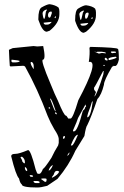

<svg xmlns="http://www.w3.org/2000/svg" viewBox="-20 -666 576 892"><path d="M153.3 -450.2 180.7 -452.1Q193.4 -390.6 179.7 -388.7Q167 -388.7 214.8 -276.4Q236.3 -222.7 249 -198.2Q277.3 -128.9 286.1 -128.9Q289.1 -128.9 295.9 -117.2L296.9 -115.2H307.6Q318.4 -115.2 343.8 -200.2Q438.5 -377.9 397.5 -378.9Q395.5 -378.9 392.6 -377.9Q398.4 -417 395.5 -444.3L400.4 -448.2Q527.3 -445.3 527.3 -438.5Q532.2 -438.5 532.2 -388.7Q525.4 -359.4 514.6 -359.4Q503.9 -360.4 502.9 -359.4Q502 -358.4 507.8 -356.4H501Q462.9 -292 462.9 -272.5Q451.2 -224.6 432.6 -206.1Q402.3 -118.2 385.7 -85Q378.9 -77.1 372.1 -34.2L330.1 34.2Q299.8 102.5 247.1 165L199.2 197.3Q169.9 205.1 153.3 205.1Q81.1 205.1 81.1 190.4Q73.2 185.5 68.4 163.1Q53.7 148.4 32.2 60.5V58.6Q32.2 48.8 51.8 48.8Q68.4 48.8 110.4 31.2Q123 31.2 145.5 121.1Q152.3 141.6 156.2 141.6H164.1Q171.9 138.7 179.7 118.2Q185.5 118.2 218.8 67.4Q233.4 36.1 250 9.8L252.9 -2V-21.5Q252 -36.1 232.4 -65.4Q212.9 -98.6 201.2 -127.9Q155.3 -251 96.7 -356.4Q92.8 -360.4 87.9 -360.4L28.3 -357.4L25.4 -360.4L23.4 -392.6L21.5 -434.6L39.1 -442.4L135.7 -452.1ZM428.7 -423.8 417 -426.8 439.5 -417 453.1 -419.9H455.1L471.7 -418V-419.9Q471.7 -423.8 452.1 -425.8H437.5Q428.7 -425.8 428.7 -423.8ZM497.1 -426.8 495.1 -424.8V-423.8Q497.1 -419.9 501 -418.9L518.6 -420.9V-423.8Q517.6 -426.8 511.7 -426.8ZM35.2 -388.7 33.2 -387.7V-379.9L38.1 -376H50.8Q71.3 -377 71.3 -381.8Q71.3 -385.7 35.2 -388.7ZM125 -377.9 122.1 -376Q122.1 -364.3 135.7 -345.7H136.7V-356.4Q136.7 -373 127.9 -377.9ZM483.4 -392.6V-390.6L487.3 -386.7Q521.5 -394.5 521.5 -399.4L518.6 -402.3H514.6Q486.3 -399.4 483.4 -392.6ZM469.7 -397.5 466.8 -395.5V-390.6Q469.7 -384.8 478.5 -384.8L479.5 -385.7V-390.6L472.7 -397.5ZM465.8 -364.3H460.9V-359.4H465.8ZM461.9 -335.9H459Q420.9 -261.7 417 -258.8V-252Q417 -248 425.8 -238.3L418.9 -218.8H420.9Q434.6 -239.3 460 -320.3ZM319.3 -60.5V-55.7H324.2Q339.8 -55.7 364.3 -149.4Q364.3 -151.4 374 -160.2Q374 -168 379.9 -170.9V-171.9L377 -179.7Q381.8 -189.5 377 -180.7Q375 -176.8 369.1 -166Q354.5 -139.6 342.8 -118.2Q338.9 -104.5 319.3 -60.5ZM213.9 -208H212.9V-206.1Q233.4 -149.4 237.3 -149.4H238.3V-151.4Q219.7 -208 213.9 -208ZM384.8 -121.1H385.7Q401.4 -121.1 411.1 -195.3H410.2Q406.2 -195.3 400.4 -170.9Q386.7 -137.7 384.8 -121.1ZM209 -168.9 206.1 -166V-163.1L209 -161.1L212.9 -163.1V-164.1ZM238.3 -144.5 235.4 -141.6V-139.6L241.2 -134.8Q244.1 -134.8 244.1 -137.7Q242.2 -141.6 239.3 -144.5ZM309.6 7.8V9.8H314.5Q321.3 9.8 341.8 -39.1V-40Q328.1 -40 309.6 7.8ZM272.5 -22.5V-21.5H273.4Q281.2 -21.5 281.2 -28.3V-34.2H277.3Q272.5 -32.2 272.5 -22.5ZM300.8 43 293 54.7 293.9 57.6Q302.7 50.8 302.7 43ZM78.1 62.5 75.2 65.4Q83 76.2 84 85L91.8 92.8L95.7 91.8V86.9Q95.7 72.3 83 62.5ZM206.1 125V126Q215.8 126 225.6 101.6H223.6Q211.9 107.4 206.1 125ZM97.7 110.4H95.7V113.3Q95.7 124 103.5 128.9L106.4 127V125Q106.4 117.2 97.7 110.4ZM229.5 145.5 220.7 157.2 222.7 159.2H223.6Q250 145.5 254.9 131.8Q251 127.9 247.1 127.9H243.2Q234.4 127.9 229.5 145.5ZM124 147.5H118.2V150.4L122.1 155.3H130.9L133.8 153.3Q133.8 148.4 124 147.5ZM170.9 166 188.5 178.7H192.4Q196.3 177.7 196.3 170.9V166Q195.3 163.1 188.5 163.1H179.7Q170.9 163.1 170.9 166ZM136.7 174.8 135.7 177.7Q138.7 184.6 148.4 184.6H162.1L164.1 181.6V180.7Q164.1 175.8 152.3 174.8ZM210.9 -646.5Q237.3 -642.6 252 -630.9Q255.9 -623 255.9 -613.3V-599.6Q255.9 -559.6 210.9 -523.4L197.3 -518.6Q176.8 -518.6 158.2 -574.2V-579.1Q158.2 -620.1 171.9 -630.9Q199.2 -646.5 210.9 -646.5ZM177.7 -603.5Q180.7 -578.1 185.5 -578.1Q189.5 -580.1 193.4 -612.3L197.3 -618.2V-622.1H196.3Q177.7 -616.2 177.7 -603.5ZM203.1 -597.7V-594.7Q203.1 -585.9 209 -584H210.9Q214.8 -584 220.7 -604.5V-609.4L218.8 -612.3H216.8Q205.1 -612.3 203.1 -597.7ZM233.4 -584 235.4 -582H238.3L239.3 -588.9V-590.8H238.3Q236.3 -590.8 233.4 -584ZM219.7 -564.5 182.6 -560.5Q182.6 -554.7 189.5 -551.8H200.2Q210.9 -551.8 219.7 -563.5ZM379.9 -641.6Q409.2 -637.7 421.9 -626Q425.8 -618.2 425.8 -608.4V-594.7Q425.8 -555.7 379.9 -518.6L369.1 -513.7Q347.7 -513.7 329.1 -569.3V-574.2Q329.1 -617.2 342.8 -626Q368.2 -641.6 379.9 -641.6ZM348.6 -599.6Q351.6 -573.2 355.5 -573.2Q358.4 -574.2 365.2 -607.4L369.1 -613.3V-617.2H367.2Q348.6 -610.4 348.6 -599.6ZM375 -591.8V-589.8Q375 -580.1 378.9 -579.1H379.9Q386.7 -579.1 391.6 -599.6V-604.5L389.6 -607.4H386.7Q376 -607.4 375 -591.8ZM404.3 -579.1V-578.1H409.2L410.2 -584V-585.9H409.2Q405.3 -585.9 404.3 -579.1ZM389.6 -559.6 353.5 -555.7Q353.5 -549.8 360.4 -546.9H370.1Q381.8 -546.9 389.6 -557.6Z"/></svg>

Font: Love Ya Like A Sister
Style: Regular
Weight: 400
Designer: Kimberly Geswein
Foundry: Kimberly Geswein
Version: Version 1.002 2007